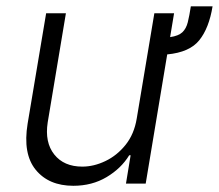

<svg xmlns="http://www.w3.org/2000/svg" viewBox="-20 -588 701 615"><path d="M591.3 -567.8H660.9Q649.5 -497.9 618.4 -459.2Q587.4 -420.5 515.6 -413.7L446.7 0H383.5L398.4 -90.6H393.8Q368.3 -48.7 321.6 -20.8Q274.9 7.1 214.8 7.1Q136.4 7.1 94.5 -44Q52.6 -95.2 68.5 -192.1L127.8 -545.5H191.1L132.8 -196Q122.9 -132.1 153.8 -93.2Q184.7 -54.3 243.6 -54.3Q280.5 -54.3 317.6 -72.1Q354.8 -89.8 382.3 -124.1Q409.8 -158.4 418 -208.5L474.4 -545.5H537.6L524.9 -469.1Q551.8 -473 564.1 -484.6Q576.3 -496.1 581.5 -516.7Q586.6 -537.3 591.3 -567.8Z"/></svg>

Font: Inter Light  BETA
Style: Italic
Weight: 300
Italic angle: 9.39999°
Designer: Rasmus Andersson
Foundry: rsms
Version: Version 3.011;git-f93a4a705